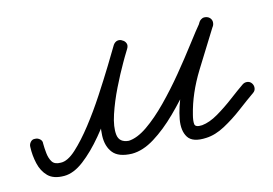

<svg xmlns="http://www.w3.org/2000/svg" viewBox="-70 -378 699 491"><g transform="rotate(-15 279.5 -132.5)"><path d="M17 -77Q17 -65 18.5 -51Q20 -37 26 -27.5Q32 -18 48 -18Q66 -17 89 -38Q112 -59 137 -91Q162 -123 185.5 -159Q209 -195 228 -226Q247 -257 257 -274Q262 -281 269 -282Q276 -283 281 -279Q287 -276 289.5 -269.5Q292 -263 287 -256Q283 -249 268.5 -224Q254 -199 238 -166.5Q222 -134 211.5 -102.5Q201 -71 203.5 -50Q206 -29 231 -27Q231 -27 231 -27Q231 -27 231 -27Q231 -27 230.5 -27Q230 -27 230 -27Q253 -28 280.5 -47Q308 -66 337.5 -96Q367 -126 395 -160Q423 -194 446.5 -225Q470 -256 486 -275Q491 -282 497.5 -282Q504 -282 509 -279Q515 -275 516.5 -268.5Q518 -262 514 -255Q485 -209 452 -155.5Q419 -102 406 -49Q402 -34 403 -25Q404 -16 422 -17Q442 -19 465 -32.5Q488 -46 510.5 -63Q533 -80 549 -91Q555 -95 562 -94Q569 -93 573 -87Q577 -81 576 -74Q575 -67 569 -63Q549 -49 524.5 -30.5Q500 -12 474 2Q448 16 424 17Q388 19 376.5 1Q365 -17 370.5 -47Q376 -77 392 -112.5Q408 -148 427.5 -182Q447 -216 463 -240.5Q479 -265 484 -274Q489 -281 496 -281Q503 -281 508 -277Q514 -273 516 -266.5Q518 -260 513 -253Q494 -231 469 -198Q444 -165 414.5 -129.5Q385 -94 353.5 -63Q322 -32 290.5 -12.5Q259 7 230 7Q230 7 230 7Q230 7 230 7Q230 7 230 7Q230 7 230 7Q195 6 181 -11.5Q167 -29 168 -57Q169 -85 180 -117Q191 -149 206.5 -180.5Q222 -212 236 -236.5Q250 -261 257 -273Q262 -281 268.5 -282Q275 -283 281 -279Q287 -276 289.5 -269.5Q292 -263 287 -255Q274 -234 253.5 -200Q233 -166 208 -128.5Q183 -91 155.5 -58Q128 -25 100.5 -4Q73 17 48 17Q20 17 6 3Q-8 -11 -13 -33Q-18 -55 -17 -77Q-17 -84 -12 -89.5Q-7 -95 0 -94Q7 -94 12.5 -89Q18 -84 17 -77Z"/></g></svg>

Font: FRB American Cursive Guidelines Arrows
Style: Italic
Weight: 400
Italic angle: -25°
Version: Version 2.0;Modular Font Editor K font №1